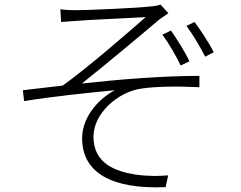

<svg xmlns="http://www.w3.org/2000/svg" viewBox="-20 -777 1040 830"><path d="M241 -737 244 -682C260 -683 287 -685 313 -687C358 -691 563 -700 610 -703C545 -647 371 -493 251 -407C200 -401 134 -393 79 -387L84 -340C215 -361 362 -376 477 -387C417 -357 335 -279 335 -179C335 -33 459 42 696 32L707 -19C671 -16 629 -14 568 -22C476 -36 384 -72 384 -186C384 -287 490 -380 591 -394C650 -403 743 -405 842 -400V-449C685 -449 497 -434 334 -416C421 -485 594 -629 669 -693C680 -701 699 -714 708 -720L674 -757C663 -753 647 -750 629 -749C573 -742 356 -733 312 -733C283 -733 261 -734 241 -737ZM719 -645 682 -627C711 -588 740 -537 761 -494L799 -512C776 -560 742 -612 719 -645ZM821 -682 786 -665C815 -626 845 -575 867 -532L904 -551C881 -597 844 -651 821 -682Z"/></svg>

Font: Noto Sans TC Light
Style: Regular
Weight: 300
Designer: Ryoko NISHIZUKA 西塚涼子 (kana, bopomofo & ideographs); Paul D. Hunt (Latin, Greek & Cyrillic); Sandoll Communications 산돌커뮤니
Foundry: Adobe
Version: Version 2.004;hotconv 1.0.118;makeotfexe 2.5.65603